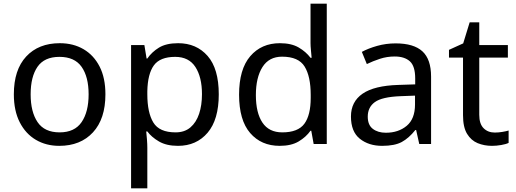

<svg xmlns="http://www.w3.org/2000/svg" viewBox="-20 -780 2797 1040"><path d="M551 -269Q551 -136 483.5 -63Q416 10 301 10Q230 10 174.5 -22.5Q119 -55 87 -117.5Q55 -180 55 -269Q55 -402 122 -474Q189 -546 304 -546Q377 -546 432.5 -513.5Q488 -481 519.5 -419.5Q551 -358 551 -269ZM146 -269Q146 -174 183.5 -118.5Q221 -63 303 -63Q384 -63 422 -118.5Q460 -174 460 -269Q460 -364 422 -418Q384 -472 302 -472Q220 -472 183 -418Q146 -364 146 -269Z M945 -546Q1044 -546 1104.5 -477Q1165 -408 1165 -269Q1165 -132 1104.5 -61Q1044 10 944 10Q882 10 841.5 -13.5Q801 -37 778 -68H772Q774 -51 776 -25Q778 1 778 20V240H690V-536H762L774 -463H778Q802 -498 841 -522Q880 -546 945 -546ZM929 -472Q847 -472 813.5 -426Q780 -380 778 -286V-269Q778 -170 810.5 -116.5Q843 -63 931 -63Q980 -63 1011.5 -90Q1043 -117 1058.5 -163.5Q1074 -210 1074 -270Q1074 -362 1038.5 -417Q1003 -472 929 -472Z M1495 10Q1395 10 1335 -59.5Q1275 -129 1275 -267Q1275 -405 1335.5 -475.5Q1396 -546 1496 -546Q1558 -546 1597.5 -523Q1637 -500 1662 -467H1668Q1667 -480 1664.5 -505.5Q1662 -531 1662 -546V-760H1750V0H1679L1666 -72H1662Q1638 -38 1598 -14Q1558 10 1495 10ZM1509 -63Q1594 -63 1628.5 -109.5Q1663 -156 1663 -250V-266Q1663 -366 1630 -419.5Q1597 -473 1508 -473Q1437 -473 1401.5 -416.5Q1366 -360 1366 -265Q1366 -169 1401.5 -116Q1437 -63 1509 -63Z M2123 -545Q2221 -545 2268 -502Q2315 -459 2315 -365V0H2251L2234 -76H2230Q2195 -32 2156.5 -11Q2118 10 2050 10Q1977 10 1929 -28.5Q1881 -67 1881 -149Q1881 -229 1944 -272.5Q2007 -316 2138 -320L2229 -323V-355Q2229 -422 2200 -448Q2171 -474 2118 -474Q2076 -474 2038 -461.5Q2000 -449 1967 -433L1940 -499Q1975 -518 2023 -531.5Q2071 -545 2123 -545ZM2149 -259Q2049 -255 2010.5 -227Q1972 -199 1972 -148Q1972 -103 1999.5 -82Q2027 -61 2070 -61Q2138 -61 2183 -98.5Q2228 -136 2228 -214V-262Z M2660 -62Q2680 -62 2701 -65.5Q2722 -69 2735 -73V-6Q2721 1 2695 5.5Q2669 10 2645 10Q2603 10 2567.5 -4.5Q2532 -19 2510 -55Q2488 -91 2488 -156V-468H2412V-510L2489 -545L2524 -659H2576V-536H2731V-468H2576V-158Q2576 -109 2599.5 -85.5Q2623 -62 2660 -62Z"/></svg>

Font: Noto Sans Saurashtra
Style: Regular
Weight: 400
Designer: Monotype Design Team
Foundry: Monotype Imaging Inc.
Version: Version 2.001; ttfautohint (v1.8.4.7-5d5b)